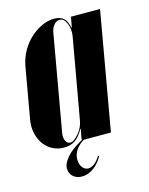

<svg xmlns="http://www.w3.org/2000/svg" viewBox="-111 -570 605 778"><g transform="rotate(-15 191.0 -181.5)"><path d="M181 -46H179Q162 -15 142.5 -2.5Q123 10 97 10Q70 10 48.5 -1.5Q27 -13 13 -32.5Q-1 -52 -7 -78.5Q-13 -105 -8 -134L30 -350Q36 -382 51.5 -410Q67 -438 89.5 -459Q112 -480 138.5 -492.5Q165 -505 192 -505Q216 -505 230.5 -493Q245 -481 250 -452H252L260 -495H382L295 0H173L175 -16ZM246 -416Q251 -446 240.5 -470.5Q230 -495 212 -495Q198 -495 187.5 -482Q177 -469 174 -449L104 -51Q100 -31 106.5 -17Q113 -3 126 -3Q134 -3 143.5 -10Q153 -17 162 -27.5Q171 -38 177.5 -51.5Q184 -65 186 -78ZM224 81Q207 110 184 126Q161 142 137 142Q114 142 99.5 129Q85 116 85 96Q85 80 94.5 65Q104 50 117.5 37.5Q131 25 146.5 15Q162 5 175 -2H185Q164 9 149.5 28Q135 47 135 71Q135 91 145 104Q155 117 170 117Q181 117 194 108Q207 99 220 78Z"/></g></svg>

Font: Moniqa Black Ita Display
Style: Italic
Weight: 900
Italic angle: -10°
Designer: Rajesh Rajput
Foundry: Rajesh Rajput
Version: Version 1.000